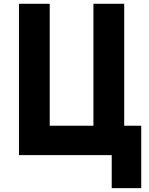

<svg xmlns="http://www.w3.org/2000/svg" viewBox="-20 -820 790 1015"><path d="M80.3 -800H242.9V-155.3H473.9V-800H636.6V-155.3H726.6V174.6H570.6V0H80.3Z"/></svg>

Font: Martian Mono sWd Rg
Style: Regular
Weight: 400
Width: 6
Monospace: yes
Designer: Roman Shamin
Foundry: Evil Martians
Version: Version 1.000